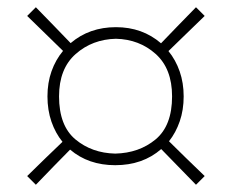

<svg xmlns="http://www.w3.org/2000/svg" viewBox="-20 -586 640 530"><path d="M79 -76 55 -100Q80 -124.5 106.2 -150Q132.5 -175.5 152.5 -194.5Q133 -218.5 122 -250.2Q111 -282 111 -320Q111 -357.5 122.2 -389.2Q133.5 -421 154 -445.5Q134 -465 107.2 -491.2Q80.5 -517.5 55 -542L79 -566Q103.5 -540.5 129.8 -513.8Q156 -487 175 -467Q226.5 -511 300 -511Q373 -511 424.5 -466.5Q443.5 -486.5 469.8 -513.5Q496 -540.5 521 -566L545 -542Q519.5 -517 492.2 -490.8Q465 -464.5 445 -445Q465 -420.5 476 -388.8Q487 -357 487 -320Q487 -282.5 476.2 -251.2Q465.5 -220 446.5 -196Q466 -176.5 492.8 -150.5Q519.5 -124.5 545 -100L521 -76Q496.5 -101 470.5 -127.8Q444.5 -154.5 425 -174.5Q374 -130 298 -130Q224 -130 173.5 -173Q154 -153.5 128.5 -127.2Q103 -101 79 -76ZM298 -162Q364 -163.5 409.5 -201.2Q455 -239 455 -320Q455 -396.5 409.8 -437Q364.5 -477.5 300 -479Q235 -477.5 189 -437Q143 -396.5 143 -320Q143 -239 188.2 -201.2Q233.5 -163.5 298 -162Z"/></svg>

Font: Commissioner Loud Thin
Style: Regular
Weight: 100
Designer: Kostas Bartsokas
Foundry: Kostas Bartsokas
Version: Version 1.000; ttfautohint (v1.8.3)